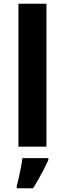

<svg xmlns="http://www.w3.org/2000/svg" viewBox="-20 -780 345 1021"><path d="M227 0H78V-760H227ZM237 71Q227 93 214.5 117.5Q202 142 187.5 168Q173 194 156 221H69V208Q75 188 80.5 162Q86 136 91.5 109Q97 82 99 61H237Z"/></svg>

Font: Noto Sans Sinhala
Style: Regular
Weight: 400
Designer: Jelle Bosma - Monotype Design Team
Foundry: Monotype Imaging Inc.
Version: Version 2.006